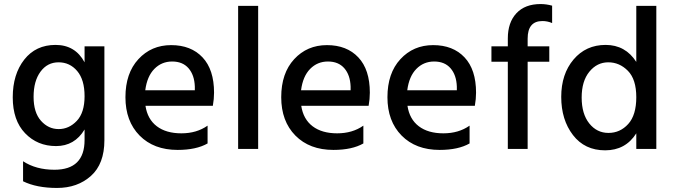

<svg xmlns="http://www.w3.org/2000/svg" viewBox="-20 -736 3333 949"><path d="M398 -507H496V-43Q496 74 429.5 133.5Q363 193 262 193Q161 193 94 160V61Q158 103 249 103Q398 103 398 -44V-96Q349 -14 257 -14Q165 -14 104 -77.5Q43 -141 43 -255Q43 -369 100 -441.5Q157 -514 254.5 -514Q352 -514 398 -428ZM146 -257.5Q146 -180 182.5 -139Q219 -98 270 -98Q321 -98 359.5 -138.5Q398 -179 398 -260.5Q398 -342 361.5 -385Q325 -428 269.5 -428Q214 -428 180 -381.5Q146 -335 146 -257.5Z M858 5Q740 5 670 -66Q600 -137 600 -255.5Q600 -374 664 -443.5Q728 -513 826 -513Q924 -513 981 -452.5Q1038 -392 1038 -278Q1038 -247 1032 -213H699Q709 -147 755 -112Q801 -77 876.5 -77Q952 -77 1006 -115V-27Q950 5 858 5ZM943 -290V-308Q941 -365 912 -398.5Q883 -432 831 -432Q779 -432 743 -395.5Q707 -359 698 -290Z M1157 0V-707H1256V0Z M1628 5Q1510 5 1440 -66Q1370 -137 1370 -255.5Q1370 -374 1434 -443.5Q1498 -513 1596 -513Q1694 -513 1751 -452.5Q1808 -392 1808 -278Q1808 -247 1802 -213H1469Q1479 -147 1525 -112Q1571 -77 1646.5 -77Q1722 -77 1776 -115V-27Q1720 5 1628 5ZM1713 -290V-308Q1711 -365 1682 -398.5Q1653 -432 1601 -432Q1549 -432 1513 -395.5Q1477 -359 1468 -290Z M2153 5Q2035 5 1965 -66Q1895 -137 1895 -255.5Q1895 -374 1959 -443.5Q2023 -513 2121 -513Q2219 -513 2276 -452.5Q2333 -392 2333 -278Q2333 -247 2327 -213H1994Q2004 -147 2050 -112Q2096 -77 2171.5 -77Q2247 -77 2301 -115V-27Q2245 5 2153 5ZM2238 -290V-308Q2236 -365 2207 -398.5Q2178 -432 2126 -432Q2074 -432 2038 -395.5Q2002 -359 1993 -290Z M2661 -632Q2588 -632 2588 -545V-507H2695V-431H2588V0H2490V-431H2409V-507H2490V-546Q2490 -625 2532.5 -670.5Q2575 -716 2652 -716Q2680 -716 2709 -708V-622Q2686 -632 2661 -632Z M3125 -707H3224V0H3125V-77Q3072 7 2971 7Q2870 7 2812 -68.5Q2754 -144 2754 -257Q2754 -370 2815 -442Q2876 -514 2973.5 -514Q3071 -514 3125 -430ZM2855 -254Q2855 -173 2892.5 -126Q2930 -79 2987.5 -79Q3045 -79 3085 -123Q3125 -167 3125 -255.5Q3125 -344 3083.5 -386Q3042 -428 2986.5 -428Q2931 -428 2893 -381.5Q2855 -335 2855 -254Z"/></svg>

Font: Hind Medium
Style: Regular
Weight: 500
Designer: Manushi Parikh, Satya Rajpurohit
Foundry: Indian Type Foundry
Version: Version 1.201;PS 1.0;hotconv 1.0.78;makeotf.lib2.5.61930; tt